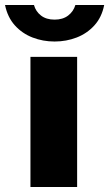

<svg xmlns="http://www.w3.org/2000/svg" viewBox="-66 -743 434 763"><path d="M240.5 -517V0H55V-517ZM348 -723Q338.5 -674.5 309.2 -642.2Q280 -610 238.8 -594Q197.5 -578 151 -578Q104.5 -578 63.2 -594Q22 -610 -7 -642.2Q-36 -674.5 -46 -723H69Q76 -697.5 97 -681.2Q118 -665 151 -665Q183.5 -665 204.8 -681.2Q226 -697.5 233.5 -723Z"/></svg>

Font: Public Sans Black
Style: Regular
Weight: 900
Designer: The Public Sans Project Authors: Dan O. Williams and USWDS (Libre Franklin designed by Pablo Impallari and Rodrigo Fuenz
Version: Version 1.007